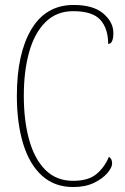

<svg xmlns="http://www.w3.org/2000/svg" viewBox="-20 -744 504 774"><path d="M275 10Q200 10 149.5 -35.5Q99 -81 73.5 -164Q48 -247 48 -358Q48 -528 106.5 -626Q165 -724 277 -724Q356 -724 396.5 -689.5Q437 -655 437 -611Q437 -567 416 -567Q416 -629 384.5 -664Q353 -699 275 -699Q208 -699 163.5 -655Q119 -611 97.5 -534Q76 -457 76 -358Q76 -258 97.5 -180.5Q119 -103 163 -59Q207 -15 275 -15Q336 -15 369 -42.5Q402 -70 419 -112Q432 -104 432 -85Q432 -69 413 -46.5Q394 -24 359 -7Q324 10 275 10Z"/></svg>

Font: Noto Serif Sinhala Condensed Thin
Style: Regular
Weight: 100
Width: 3
Designer: Jelle Bosma - Monotype Design Team
Foundry: Monotype Imaging Inc.
Version: Version 2.007; ttfautohint (v1.8.4.7-5d5b)